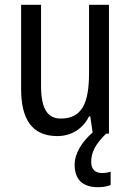

<svg xmlns="http://www.w3.org/2000/svg" viewBox="-20 -557 545 800"><path d="M360 117C360 78 377 44 422 0H434V-537H351V-253C351 -126 321 -63 233 -63C177 -63 151 -106 151 -199V-537H68V-186C68 -62 112 10 219 10C275 10 324 -18 351 -72H356L366 -5C323 32 291 81 291 129C291 190 323 223 389 223C411 223 428 219 441 214V158C433 161 422 164 405 164C376 164 360 148 360 117Z"/></svg>

Font: Noto Sans Bengali Condensed
Style: Regular
Weight: 400
Width: 3
Designer: Jelle Bosma - Monotype Design Team
Foundry: Monotype Imaging Inc.
Version: Version 2.003